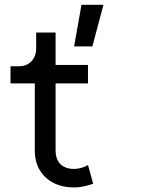

<svg xmlns="http://www.w3.org/2000/svg" viewBox="-20 -782 602 811"><path d="M370.1 -585.9 417 -761.7H324.2L293 -585.9ZM59.6 -502H24.4Q24.4 -493.7 24.4 -484.4Q24.4 -475.1 24.4 -465.8Q24.4 -456.5 24.4 -447.3Q24.4 -438 24.4 -429.7H127V-146.5Q127 -98.1 148.2 -63Q169.4 -27.8 206.8 -9Q244.1 9.8 293 9.8Q313.5 9.8 335.2 5.1Q356.9 0.5 373.5 -5.9L351.6 -85.4Q342.3 -78.6 325.4 -73.5Q308.6 -68.4 293 -68.4Q268.1 -68.4 250.5 -77.6Q232.9 -86.9 223.9 -104.2Q214.8 -121.6 214.8 -146.5V-429.7H351.6V-507.8H214.8V-644.5H132.8V-577.1Q132.8 -555.2 123.8 -538.3Q114.7 -521.5 98.1 -511.7Q81.5 -502 59.6 -502Z"/></svg>

Font: Giphurs
Style: Regular
Weight: 400
Version: Version 2.010